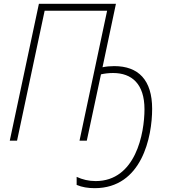

<svg xmlns="http://www.w3.org/2000/svg" viewBox="-20 -734 883 1002"><path d="M474 248C721 248 774 -21 774 -166C774 -317 702 -389 576 -389C554 -389 534 -387 515 -383L585 -714H183L31 0H69L213 -678H539L395 0H433L507 -346C524 -350 547 -353 570 -353C668 -353 734 -296 734 -164C734 -38 688 211 479 211C443 211 410 203 380 189V231C408 243 440 248 474 248Z"/></svg>

Font: Noto Sans SemiCondensed ExtraLight
Style: Italic
Weight: 200
Width: 4
Italic angle: -12°
Designer: Monotype Design Team
Foundry: Monotype Imaging Inc.
Version: Version 2.013